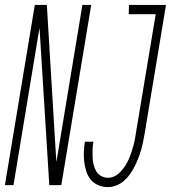

<svg xmlns="http://www.w3.org/2000/svg" viewBox="-50 -755 697 783"><path d="M-30 0 92 -735H141L176 -156L180 -94L286 -735H322L200 0H151L112 -628L111 -641L5 0ZM390 8Q369 8 350.5 0Q332 -8 320 -22.5Q308 -37 302 -56Q296 -75 293.5 -95Q291 -115 292 -136Q293 -157 296 -177H331Q328 -162 327.5 -146.5Q327 -131 327.5 -115.5Q328 -100 331.5 -85Q335 -70 342 -57.5Q349 -45 362 -37.5Q375 -30 391 -30Q405 -30 418.5 -37Q432 -44 442.5 -55.5Q453 -67 461 -79.5Q469 -92 475 -105.5Q481 -119 485.5 -133Q490 -147 494 -161Q498 -175 500.5 -189Q503 -203 505 -217L585 -697H475L476 -735H627L540 -211Q537 -193 533.5 -176Q530 -159 525 -142Q520 -125 513.5 -108.5Q507 -92 499 -76Q491 -60 480 -44.5Q469 -29 455 -17Q441 -5 424 1.5Q407 8 390 8Z"/></svg>

Font: Iosevka Curly XLtEx
Style: Italic
Weight: 200
Width: 7
Italic angle: -9°
Monospace: yes
Designer: Belleve Invis
Foundry: Belleve Invis
Version: Version 11.1.0; ttfautohint (v1.8.3)